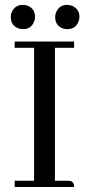

<svg xmlns="http://www.w3.org/2000/svg" viewBox="-20 -753 357 773"><path d="M278.3 0Q278.3 -21.5 262.7 -24.4Q257.8 -25.4 252.9 -25.4H201.2V-560.5H278.3V-585.9H39.1V-560.5H117.2V-25.4H39.1V0ZM121.1 -684.6Q121.1 -716.8 92.8 -729.5Q83 -733.4 73.2 -733.4Q40 -733.4 27.3 -704.1Q23.4 -694.3 23.4 -684.6Q23.4 -650.4 54.7 -638.7Q63.5 -635.7 73.2 -635.7Q105.5 -635.7 117.2 -666Q121.1 -674.8 121.1 -684.6ZM299.8 -684.6Q299.8 -716.8 270.5 -729.5Q260.7 -733.4 251 -733.4Q218.8 -733.4 206.1 -704.1Q202.1 -694.3 202.1 -684.6Q202.1 -650.4 232.4 -638.7Q242.2 -635.7 251 -635.7Q284.2 -635.7 295.9 -666Q299.8 -674.8 299.8 -684.6Z"/></svg>

Font: Abhaya Libre
Style: Regular
Weight: 400
Designer: Pushpananda Ekanayake, Sol Matas, Pathum Egodawatta
Foundry: Mooniak
Version: Version 1.050 ; ttfautohint (v1.6)